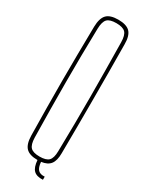

<svg xmlns="http://www.w3.org/2000/svg" viewBox="-229 -844 742 960"><g transform="rotate(30 142.0 -364.0)"><path d="M216 77Q180 79 163 62.2Q146 45.5 143 5Q96 5 76 -16Q56 -37 55 -85Q53.5 -169.5 52.8 -246.8Q52 -324 52 -399.5Q52 -475 52.8 -552.2Q53.5 -629.5 55 -714Q56 -763 76 -784Q96 -805 143 -805Q190.5 -805 210.8 -784Q231 -763 231 -714Q232 -629.5 232.2 -552.2Q232.5 -475 232.5 -399.5Q232.5 -324 232.2 -246.8Q232 -169.5 231 -85Q231 -42.5 215 -21.5Q199 -0.5 163 4Q165.5 35.5 178 48.2Q190.5 61 216 59ZM143 -15Q180.5 -15 195.5 -30.2Q210.5 -45.5 211 -85Q213 -171 213.5 -249.2Q214 -327.5 214 -403Q214 -478.5 213 -555Q212 -631.5 211 -714Q210.5 -754.5 195.5 -769.8Q180.5 -785 143 -785Q105.5 -785 90.8 -769.8Q76 -754.5 75 -714Q73 -631.5 72.2 -555Q71.5 -478.5 71.5 -403Q71.5 -327.5 72.5 -249.2Q73.5 -171 75 -85Q76 -45.5 90.8 -30.2Q105.5 -15 143 -15Z"/></g></svg>

Font: Big Shoulders Display Thin Thin
Style: Regular
Weight: 250
Version: Version 2.002